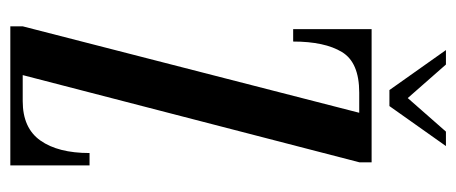

<svg xmlns="http://www.w3.org/2000/svg" viewBox="-276 -608 884 372"><g transform="rotate(90 166.0 -422.0)"><path d="M31 0V-24L198.5 -676H159.5Q101 -676 80.8 -642.5Q60.5 -609 60.5 -548H36.5V-700H294.5V-676.5L125.5 -24H176Q228 -24 252.2 -58.2Q276.5 -92.5 276.5 -153.5H300.5V0ZM154.5 -734.5 77 -844H105L170 -770L235 -844H263L185.5 -734.5Z"/></g></svg>

Font: Imbue 50pt Medium
Style: Regular
Weight: 500
Designer: Tyler Finck
Foundry: Etcetera Type Company
Version: Version 1.102; ttfautohint (v1.8.3)